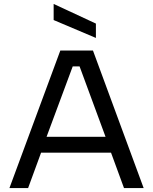

<svg xmlns="http://www.w3.org/2000/svg" viewBox="-20 -957 779 977"><path d="M287 -700H453L711 0H611L545 -180H189L123 0H28ZM517 -261 385 -619H350L217 -261ZM253 -855V-937L468 -837V-764Z"/></svg>

Font: AF Albert Sans Medium
Style: Regular
Weight: 500
Designer: Andreas Rasmussen
Foundry: a.Foundry
Version: Version 1.300;Glyphs 3.2 (3231)